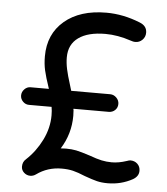

<svg xmlns="http://www.w3.org/2000/svg" viewBox="-51 -738 692 795"><g transform="rotate(5 295.0 -340.5)"><path d="M329.1 -10.7Q298.8 -23.4 278.3 -28.3Q257.8 -33.2 231.4 -33.2Q172.9 -33.2 127 0Q116.2 7.8 103.5 7.8Q88.9 7.8 77.6 -2.4Q66.4 -12.7 66.4 -27.3Q66.4 -46.9 80.1 -58.6Q120.1 -95.7 145 -146Q169.9 -196.3 169.9 -249Q169.9 -268.6 167 -284.2H73.2Q58.6 -284.2 47.9 -294.9Q37.1 -305.7 37.1 -320.3Q37.1 -335 47.9 -346.2Q58.6 -357.4 73.2 -357.4H149.4Q132.8 -406.2 127 -432.6Q121.1 -459 121.1 -490.2Q121.1 -583 185.5 -637.7Q250 -692.4 359.4 -692.4Q429.7 -692.4 500 -664.1Q530.3 -652.3 530.3 -624Q530.3 -606.4 518.1 -594.2Q505.9 -582 488.3 -582Q480.5 -582 469.7 -585.9Q414.1 -604.5 363.3 -604.5Q291 -604.5 251.5 -576.2Q211.9 -547.9 211.9 -494.1Q211.9 -470.7 217.3 -445.3Q222.7 -419.9 235.4 -379.9L242.2 -357.4H404.3Q418.9 -357.4 430.2 -346.2Q441.4 -335 441.4 -320.3Q441.4 -304.7 430.7 -294.4Q419.9 -284.2 404.3 -284.2H257.8Q257.8 -280.3 258.8 -278.3L259.8 -254.9Q259.8 -179.7 219.7 -116.2L242.2 -117.2Q265.6 -117.2 284.7 -113.3Q303.7 -109.4 342.8 -96.7Q372.1 -85.9 392.6 -81.5Q413.1 -77.1 434.6 -77.1Q463.9 -77.1 496.1 -87.9Q506.8 -91.8 511.7 -91.8Q529.3 -91.8 541 -80.6Q552.7 -69.3 552.7 -51.8Q552.7 -29.3 529.3 -15.6Q481.4 10.7 425.8 10.7Q400.4 10.7 380.9 5.9Q361.3 1 329.1 -10.7Z"/></g></svg>

Font: jf-openhuninn-2.0
Style: Regular
Weight: 400
Designer: [Kosugi Maru]
Designed by MOTOYA      

[Varela Round]
Joe Prince (Latin component); Avraham Cornfeld (Hebrew component)
Foundry: justfont CO.,LTD.
Version: 2.0